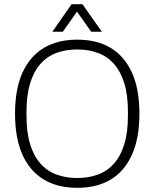

<svg xmlns="http://www.w3.org/2000/svg" viewBox="-20 -888 740 920"><path d="M350 12Q256 12 189.5 -28Q123 -68 87.5 -147Q52 -226 52 -343Q52 -461 87.5 -539.5Q123 -618 189.5 -658Q256 -698 350 -698Q445 -698 511 -658Q577 -618 612.5 -539.5Q648 -461 648 -343Q648 -226 612.5 -147Q577 -68 511 -28Q445 12 350 12ZM350 -35Q404 -35 449 -51.5Q494 -68 526 -104Q558 -140 575.5 -196.5Q593 -253 593 -334V-353Q593 -433 575.5 -489.5Q558 -546 526 -582Q494 -618 449 -634.5Q404 -651 350 -651Q296 -651 251 -634.5Q206 -618 174 -582Q142 -546 124.5 -489.5Q107 -433 107 -353V-334Q107 -253 124.5 -196.5Q142 -140 174 -104Q206 -68 251 -51.5Q296 -35 350 -35ZM231 -736 323 -868H375L468 -736H417L335 -852H363L281 -736Z"/></svg>

Font: Archivo SemiCondensed Thin
Style: Regular
Weight: 250
Width: 4
Designer: Hector Gatti
Foundry: Omnibus-Type
Version: Version 2.001